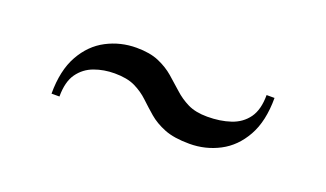

<svg xmlns="http://www.w3.org/2000/svg" viewBox="-33 -648 755 444"><g transform="rotate(20 344.0 -426.5)"><path d="M439 -343Q401 -343 377.2 -352.5Q353.5 -362 337.2 -376Q321 -390 306.2 -404Q291.5 -418 272 -427.5Q252.5 -437 221.5 -437Q195 -437 171.8 -428.5Q148.5 -420 134 -399.8Q119.5 -379.5 119.5 -343H100Q100 -400.5 120.8 -437.5Q141.5 -474.5 175.5 -492.2Q209.5 -510 249 -510Q282 -510 304 -500.5Q326 -491 342.2 -477Q358.5 -463 373.8 -449Q389 -435 408.2 -425.5Q427.5 -416 456.5 -416Q488 -416 513.5 -424.5Q539 -433 553.8 -453.5Q568.5 -474 568.5 -510H588Q588 -452.5 567.2 -415.5Q546.5 -378.5 512.5 -360.8Q478.5 -343 439 -343Z"/></g></svg>

Font: Bodoni Moda SC
Style: Regular
Weight: 400
Designer: Owen Earl
Foundry: indestructible type
Version: Version 2.005